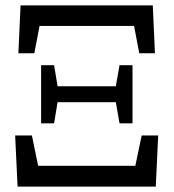

<svg xmlns="http://www.w3.org/2000/svg" viewBox="-20 -690 642 710"><path d="M45 0 36 -189H98L136 -4L83 -77H519L465 -4L504 -189H565L556 0ZM132 -234V-449H180L196 -353V-331L180 -234ZM156 -312V-371H445V-312ZM422 -234 405 -331V-353L422 -449H470V-234ZM48 -493 56 -670H545L553 -493H495L462 -666L508 -594H94L140 -666L107 -493Z"/></svg>

Font: Source Serif 4 18pt
Style: Regular
Weight: 400
Designer: Frank Grießhammer
Foundry: Adobe Systems Incorporated
Version: Version 4.004;hotconv 1.0.116;makeotfexe 2.5.65601